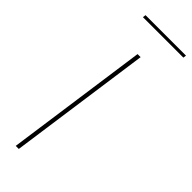

<svg xmlns="http://www.w3.org/2000/svg" viewBox="-282 -868 886 886"><g transform="rotate(45 161.5 -425.0)"><path d="M62 0 160 -697H180L82 0ZM57 -835 59 -850H323L321 -835Z"/></g></svg>

Font: Hanken Grotesk Thin
Style: Italic
Weight: 250
Italic angle: -8°
Designer: Alfredo Marco Pradil
Foundry: Hanken Design Co.
Version: Version 3.013